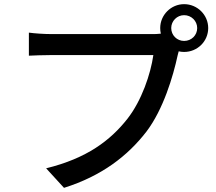

<svg xmlns="http://www.w3.org/2000/svg" viewBox="-20 -860 1040 924"><path d="M866 -663C832 -663 804 -690 804 -725C804 -759 832 -787 866 -787C901 -787 929 -759 929 -725C929 -690 901 -663 866 -663ZM227 -696C194 -696 147 -699 119 -703V-592C144 -593 184 -595 227 -595H718C705 -504 662 -376 593 -288C511 -184 398 -98 202 -50L288 44C469 -13 594 -109 685 -227C766 -334 813 -492 835 -594L840 -613C848 -611 857 -610 866 -610C930 -610 982 -661 982 -725C982 -788 930 -840 866 -840C803 -840 751 -788 751 -725C751 -716 752 -707 754 -698C739 -696 724 -696 712 -696Z"/></svg>

Font: Noto Sans CJK KR Medium
Style: Regular
Weight: 500
Designer: Ryoko NISHIZUKA (kana & ideographs); Paul D. Hunt (Latin, Greek & Cyrillic); Wenlong ZHANG (bopomofo); Sandoll Communica
Foundry: Adobe Systems Incorporated
Version: Version 1.004;PS 1.004;hotconv 1.0.82;makeotf.lib2.5.63406